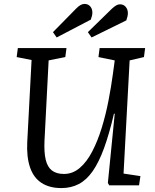

<svg xmlns="http://www.w3.org/2000/svg" viewBox="-20 -945 788 979"><path d="M610 -60 696 -47 689 0H537L530 -12L565 -365H561Q537 -262 510.5 -189.5Q484 -117 452.5 -72Q421 -27 381.5 -6.5Q342 14 293 14Q232 14 191.5 -12.5Q151 -39 133 -92Q115 -145 119 -222L141 -639L65 -654L71 -700H319L313 -654L228 -637L207 -230Q204 -169 213 -131Q222 -93 245 -75.5Q268 -58 306 -58Q351 -58 387 -89Q423 -120 450.5 -173Q478 -226 498.5 -292.5Q519 -359 533 -431Q547 -503 556 -570L565 -637L482 -654L488 -700H720L714 -654L641 -637ZM551 -901Q563 -912 572.5 -917.5Q582 -923 592 -923Q610 -923 621 -910Q632 -897 632 -878Q632 -870 630 -861Q628 -852 624 -841L447 -754L428 -781ZM370 -903Q381 -914 391 -919.5Q401 -925 411 -925Q429 -925 440 -912.5Q451 -900 451 -881Q451 -873 449 -864.5Q447 -856 443 -845L269 -754L250 -781Z"/></svg>

Font: Literata
Style: Italic
Weight: 400
Italic angle: -2°
Designer: Latin by Veronika Burian and Jose Scaglione. Greek by Irene Vlachou. Cyrillic by Vera Evstafieva
Foundry: TypeTogether
Version: Version 3.103;gftools[0.9.29]